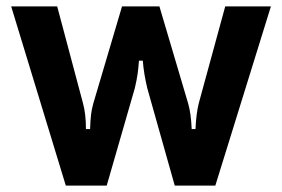

<svg xmlns="http://www.w3.org/2000/svg" viewBox="-20 -581 884 601"><path d="M186 0 15 -561H159L240 -257Q249 -224 249 -177H262Q263 -205 265 -222Q267 -239 272 -257L362 -561H479L569 -257Q578 -226 580 -177H592Q594 -225 602 -257L685 -561H828L654 0H527L441 -305Q430 -351 427 -391H415Q413 -365 410.5 -348Q408 -331 402 -305L314 0Z"/></svg>

Font: Open Sauce Sans
Style: Bold
Weight: 700
Designer: Alfredo Marco Pradil
Foundry: Creative Sauce Fz LLC
Version: Version 1.477